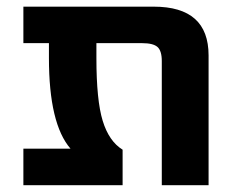

<svg xmlns="http://www.w3.org/2000/svg" viewBox="-20 -543 692 565"><path d="M593.8 2H456.1V-363.3Q456.1 -393.6 443.4 -404.8Q430.7 -416 398.4 -416H263.7V-372.1Q263.7 -248 282.2 -187.5Q300.8 -127 340.8 -102.5V2H48.8V-105.5H187.5Q124 -178.7 124 -372.1V-416H48.8V-523.4H432.6Q593.8 -523.4 593.8 -379.9Z"/></svg>

Font: Gen Shin Gothic Bold
Style: Bold
Weight: 700
Designer: [Source Han Sans]
Ryoko NISHIZUKA  (kana & ideographs); Paul D. Hunt (Latin, Greek & Cyrillic); Wenlong ZHANG  (bopomofo
Version: Version 1.002.20150607